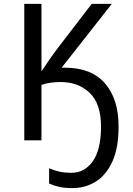

<svg xmlns="http://www.w3.org/2000/svg" viewBox="-20 -717 682 981"><path d="M551.3 -697.3 294.9 -371.1H312.5Q447.3 -371.1 516.6 -290.8Q585.9 -210.4 585.9 -70.3Q585.9 37.6 554.7 107.2Q523.4 176.8 470 210.4Q416.5 244.1 350.1 244.1Q311.5 244.1 284.4 238.3Q257.3 232.4 231 220.7V142.6Q257.3 154.3 284.4 160.2Q311.5 166 343.3 166Q413.1 166 454.6 106.4Q496.1 46.9 496.1 -70.3Q496.1 -187.5 438 -242.7Q379.9 -297.9 289.1 -297.9Q259.3 -297.9 234.9 -293.9Q210.4 -290 191.9 -283.2V0H104V-697.3H191.9V-352.5Q210.4 -380.4 231.7 -411.1Q252.9 -441.9 273.9 -469.7L448.7 -697.3Z"/></svg>

Font: Lunasima
Style: Regular
Weight: 400
Designer: The DocRepair Project, Monotype Design Team
Foundry: Google
Version: Version 2.009